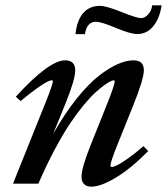

<svg xmlns="http://www.w3.org/2000/svg" viewBox="-20 -682 620 713"><path d="M490.2 -555.7Q463.9 -555.7 410.2 -578.4Q356.4 -601.1 336.4 -601.1Q302.2 -601.1 295.4 -555.2H260.3Q265.6 -606.4 288.8 -633.3Q312 -660.2 351.1 -660.2Q374.5 -660.2 431.2 -637.5Q487.8 -614.7 503.4 -614.7Q518.1 -614.7 530.8 -629.2Q543.5 -643.6 544.9 -662.1H580.1Q572.8 -613.3 549.1 -584.5Q525.4 -555.7 490.2 -555.7ZM28.3 0 149.4 -301.8Q176.3 -369.1 176.3 -379.9Q176.3 -383.8 171.4 -383.8Q166 -383.8 152.8 -377Q139.6 -370.1 113.8 -351.6Q87.9 -333 56.6 -306.6L38.6 -322.8Q162.1 -458 221.7 -458Q259.3 -458 259.3 -420.9Q259.3 -388.2 226.6 -306.2L177.7 -185.1Q220.2 -260.3 264.6 -315.7Q309.1 -371.1 347.7 -400.9Q386.2 -430.7 418 -444.3Q449.7 -458 476.1 -458Q514.2 -458 514.2 -420.9Q514.2 -387.7 472.2 -284.2L415 -142.1Q390.1 -79.6 390.1 -66.9Q390.1 -62 395 -62Q401.4 -62 414.6 -68.1Q427.7 -74.2 454.1 -92.8Q480.5 -111.3 512.7 -139.2L530.3 -121.1Q468.3 -57.6 411.4 -23.2Q354.5 11.2 319.3 11.2Q301.8 11.2 292.2 1.7Q282.7 -7.8 282.7 -25.4Q282.7 -58.6 316.4 -142.6L377.9 -296.4Q405.8 -365.7 405.8 -380.4Q405.8 -383.8 401.9 -383.8Q398.9 -383.8 390.6 -380.1Q382.3 -376.5 366.7 -365.2Q351.1 -354 332.5 -336.9Q314 -319.8 289.1 -289.6Q264.2 -259.3 238.5 -220.9Q212.9 -182.6 182.4 -125.2Q151.9 -67.9 122.6 0Z"/></svg>

Font: Elstob 8pt SemiBold
Style: Italic
Weight: 600
Italic angle: -20°
Designer: Peter S. Baker
Version: Version 1.015